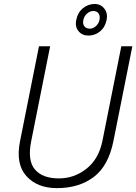

<svg xmlns="http://www.w3.org/2000/svg" viewBox="-20 -946 693 976"><path d="M652.8 -710.9 556.6 -229Q531.2 -102.5 456.3 -46.1Q381.3 10.3 269.5 10.3Q168.9 10.3 113.8 -51.3Q58.6 -112.8 82 -229L178.2 -710.9H234.9L138.7 -229Q118.7 -129.9 157.5 -84.5Q196.3 -39.1 279.3 -39.1Q357.4 -39.1 419.7 -88.4Q481.9 -137.7 500.5 -229L596.7 -710.9ZM367.7 -844.7Q374.5 -881.8 401.1 -903.8Q427.7 -925.8 461.4 -925.8Q491.7 -925.8 510.3 -902.3Q528.8 -878.9 522 -844.7Q514.2 -807.1 488.3 -786.1Q462.4 -765.1 429.2 -765.1Q397.9 -765.1 379.2 -787.6Q360.4 -810.1 367.7 -844.7ZM403.8 -844.7Q399.4 -824.2 408.9 -812.3Q418.5 -800.3 436.5 -800.3Q452.6 -800.3 467 -812.7Q481.4 -825.2 485.8 -844.7Q489.7 -865.7 481 -877.9Q472.2 -890.1 454.1 -890.1Q437.5 -890.1 422.6 -877.2Q407.7 -864.3 403.8 -844.7Z"/></svg>

Font: Franko
Style: Light Italic
Weight: 300
Designer: Google
Version: Version 1.200310; 2013